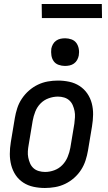

<svg xmlns="http://www.w3.org/2000/svg" viewBox="-20 -930 540 958"><path d="M204 8Q175 8 147 2Q119 -4 96 -19Q73 -34 58 -56.5Q43 -79 36 -106Q29 -133 29 -162Q29 -191 34 -221L54 -341Q58 -365 66 -390Q74 -415 89 -437.5Q104 -460 124.5 -478Q145 -496 169 -507.5Q193 -519 218.5 -523.5Q244 -528 269 -528Q298 -528 326 -522Q354 -516 377 -501Q400 -486 415.5 -463.5Q431 -441 438 -414Q445 -387 444.5 -358Q444 -329 439 -299L419 -179Q415 -155 407 -130Q399 -105 384.5 -82.5Q370 -60 349.5 -42Q329 -24 305 -12.5Q281 -1 255 3.5Q229 8 204 8ZM205 -72Q228 -72 251 -80.5Q274 -89 291 -106.5Q308 -124 317.5 -147Q327 -170 331 -193L351 -313Q353 -329 354 -345Q355 -361 352 -376Q349 -391 343 -405Q337 -419 326 -429Q315 -439 300 -443.5Q285 -448 269 -448Q246 -448 222.5 -439.5Q199 -431 182 -413.5Q165 -396 156 -373Q147 -350 143 -327L123 -207Q120 -191 119 -175Q118 -159 121 -144Q124 -129 130 -115Q136 -101 147 -91Q158 -81 173.5 -76.5Q189 -72 205 -72ZM304 -601Q288 -601 272.5 -606.5Q257 -612 248 -624.5Q239 -637 236.5 -653.5Q234 -670 236 -687Q238 -698 244 -709Q250 -720 260 -727Q270 -734 281.5 -736.5Q293 -739 305 -739Q321 -739 336.5 -733.5Q352 -728 361 -715.5Q370 -703 373 -686.5Q376 -670 373 -653Q371 -642 365 -631Q359 -620 349 -613Q339 -606 327.5 -603.5Q316 -601 304 -601ZM189 -840 188 -910H488L489 -840Z"/></svg>

Font: Iosevka Term Curly Md Obl
Style: Regular
Weight: 500
Italic angle: -9°
Designer: Belleve Invis
Foundry: Belleve Invis
Version: Version 32.3.0